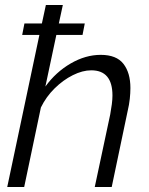

<svg xmlns="http://www.w3.org/2000/svg" viewBox="-20 -750 599 770"><path d="M78 -656H148L164 -730H232L216 -656H320L311 -610H206L162 -403Q204 -461 263.5 -495.5Q323 -530 384 -530Q447 -530 475 -494Q503 -458 503 -397Q503 -377 500.5 -353.5Q498 -330 492 -305L428 0H360L422 -291Q426 -313 428.5 -332Q431 -351 431 -367Q431 -468 346 -468Q311 -468 272 -448.5Q233 -429 199 -395.5Q165 -362 144 -319L77 0H9L138 -610H69Z"/></svg>

Font: Raleway
Style: Italic
Weight: 400
Italic angle: -12°
Designer: Matt McInerney, Pablo Impallari, Rodrigo Fuenzalida
Foundry: Matt McInerney, Pablo Impallari, Rodrigo Fuenzalida
Version: Version 4.026